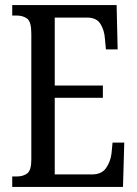

<svg xmlns="http://www.w3.org/2000/svg" viewBox="-20 -734 539 754"><path d="M28 0V-41H45Q72 -41 87.5 -53.5Q103 -66 103 -107V-602Q103 -649 86.5 -661Q70 -673 45 -673H28V-714H438L442 -540H396L392 -582Q390 -615 374.5 -640Q359 -665 322 -665H195V-398H384V-350H195V-49H341Q379 -49 396.5 -74Q414 -99 418 -132L422 -174H468L463 0Z"/></svg>

Font: Noto Serif Tamil ExtraCondensed
Style: Regular
Weight: 400
Width: 2
Designer: Indian Type Foundry, Tom Grace, and the Monotype Design Team
Foundry: Monotype Imaging Inc.
Version: Version 2.004; ttfautohint (v1.8.4.7-5d5b)